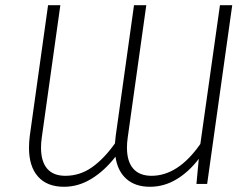

<svg xmlns="http://www.w3.org/2000/svg" viewBox="-20 -704 964 735"><path d="M869 -684 773 0H732L741 -96Q703 -46 655.5 -17.5Q608 11 554 11Q498 11 464 -19Q430 -49 422 -104Q380 -50 330 -19.5Q280 11 225 11Q160 11 125.5 -28Q91 -67 91 -138Q91 -160 94 -184L164 -684H211L140 -178Q137 -157 137 -139Q137 -86 160.5 -58.5Q184 -31 230 -31Q286 -31 332 -63.5Q378 -96 420 -155L423 -184L493 -684H540L469 -178Q466 -157 466 -139Q466 -86 490 -58.5Q514 -31 560 -31Q662 -31 747 -153L822 -684Z"/></svg>

Font: Fira Sans ExtraLight
Style: Italic
Weight: 275
Italic angle: -8°
Designer: Carrois Corporate & Edenspiekermann AG
Foundry: Carrois Corporate GbR & Edenspiekermann AG
Version: Version 4.203